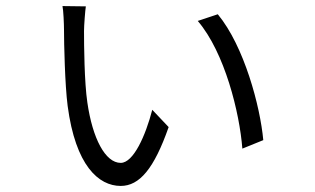

<svg xmlns="http://www.w3.org/2000/svg" viewBox="-20 -590 1040 633"><path d="M263 -569 186 -570C189 -557 191 -510 191 -492C191 -448 194 -310 203 -241C229 -44 305 23 378 23C440 23 488 -34 536 -171L482 -228C460 -143 420 -53 378 -53C327 -53 285 -134 268 -252C258 -319 257 -441 257 -488C257 -506 261 -557 263 -569ZM698 -543 632 -521C721 -417 770 -218 779 -100L848 -128C838 -239 785 -438 698 -543Z"/></svg>

Font: Noto Sans CJK SC DemiLight
Style: Regular
Weight: 350
Designer: Ryoko NISHIZUKA 西塚涼子 (kana, bopomofo & ideographs); Paul D. Hunt (Latin, Greek & Cyrillic); Sandoll Communications 산돌커뮤니
Foundry: Adobe
Version: Version 2.004;hotconv 1.0.118;makeotfexe 2.5.65603